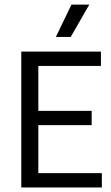

<svg xmlns="http://www.w3.org/2000/svg" viewBox="-20 -821 487 841"><path d="M73.2 0V-595H422.1V-532.3H147.9V-62.7H426.1V0ZM130 -272.8V-335.4H381.5V-272.8ZM224.6 -659.1 293 -800.8H371.2L289.7 -659.1Z"/></svg>

Font: Encode Sans SC Condensed Thin
Style: Regular
Weight: 100
Width: 3
Designer: Multiple Designers
Foundry: Impallari Type
Version: Version 3.002